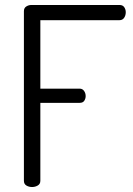

<svg xmlns="http://www.w3.org/2000/svg" viewBox="-20 -751 534 771"><path d="M76 -706Q76 -719 85.5 -725Q95 -731 106 -731H460Q473 -731 479 -722Q485 -713 485 -702Q485 -689 478.5 -679.5Q472 -670 460 -670H142V-395H300Q311 -395 317.5 -386Q324 -377 324 -365Q324 -355 318.5 -346.5Q313 -338 300 -338H142V-25Q142 -12 131.5 -6Q121 0 109 0Q96 0 86 -6Q76 -12 76 -25Z"/></svg>

Font: Dosis
Style: Book
Weight: 400
Designer: EdgarTolentino, PabloImpallari, IginoMarini
Foundry: EdgarTolentino, PabloImpallari, IginoMarini
Version: Version 1.007